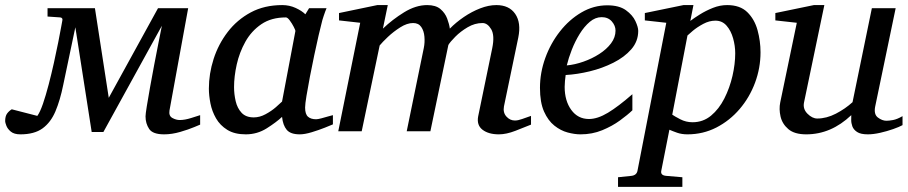

<svg xmlns="http://www.w3.org/2000/svg" viewBox="-71 -514 3558 752"><path d="M8.8 12.2Q-15.6 12.2 -28.6 1.5Q-41.5 -9.3 -46.1 -21.7Q-50.8 -34.2 -50.8 -39.1Q-50.8 -59.1 -43.2 -69.3Q-35.6 -79.6 -24.9 -85.9L75.2 -60.1Q85.9 -74.7 97.2 -107.4Q108.4 -140.1 119.4 -182.1Q130.4 -224.1 140.1 -267.8Q149.9 -311.5 157.2 -348.9Q164.6 -386.2 168.7 -409.2Q172.9 -432.1 172.9 -432.1Q176.3 -444.3 165 -445.8L115.2 -449.2V-481.9H300.8L355 -130.9L547.9 -481.9H666L592.8 -81.1Q589.4 -60.1 604 -52Q618.7 -43.9 632.8 -43.9Q652.8 -43.9 677.7 -51.8Q702.6 -59.6 712.9 -63V-25.9Q712.9 -25.9 690.2 -16.4Q667.5 -6.8 634.8 2.7Q602.1 12.2 571.8 12.2Q527.3 12.2 513.2 -9Q499 -30.3 499 -58.1Q499 -66.9 503.9 -97.4Q508.8 -127.9 516.4 -170.4Q523.9 -212.9 532.7 -258.8Q541.5 -304.7 549.6 -345.7Q557.6 -386.7 563 -413.1L334 2.9H288.1L224.1 -407.2L176.8 -182.1Q164.6 -121.6 146.2 -78.1Q127.9 -34.7 95.7 -11.2Q63.5 12.2 8.8 12.2Z M891.6 12.2Q847.7 12.2 819.3 -5.4Q791 -22.9 775.1 -50.5Q759.3 -78.1 753.2 -109.1Q747.1 -140.1 747.1 -167Q747.1 -225.1 765.6 -283Q784.2 -340.8 820.8 -388.7Q857.4 -436.5 910.9 -465.3Q964.4 -494.1 1034.7 -494.1Q1062.5 -494.1 1086.9 -482.9Q1111.3 -471.7 1125 -458L1139.6 -481.9H1208Q1203.1 -470.7 1196.8 -451.7Q1190.4 -432.6 1189 -424.8Q1184.6 -409.2 1176.8 -375Q1168.9 -340.8 1159.9 -298.1Q1150.9 -255.4 1142.8 -213.4Q1134.8 -171.4 1129.4 -138.7Q1124 -106 1124 -92.8Q1124 -66.9 1135.3 -56.9Q1146.5 -46.9 1167 -46.9Q1173.8 -46.9 1187.5 -50.5Q1201.2 -54.2 1214.6 -58.1Q1228 -62 1232.9 -63V-26.9Q1225.1 -23.4 1201.2 -13.9Q1177.2 -4.4 1149.9 3.9Q1122.6 12.2 1103 12.2Q1066.9 12.2 1052 -5.6Q1037.1 -23.4 1033.7 -56.2Q1011.2 -35.2 973.9 -11.5Q936.5 12.2 891.6 12.2ZM922.9 -54.2Q946.3 -54.2 969.2 -66.7Q992.2 -79.1 1009.5 -94.2Q1026.9 -109.4 1033.7 -116.2L1085.9 -392.1Q1086.4 -395.5 1079.6 -408.7Q1072.8 -421.9 1064 -433.8Q1055.2 -445.8 1048.8 -445.8Q991.7 -445.8 952.6 -419.2Q913.6 -392.6 890.1 -350.6Q866.7 -308.6 856.2 -261.5Q845.7 -214.4 845.7 -172.9Q845.7 -145 852.1 -117.7Q858.4 -90.3 875.2 -72.3Q892.1 -54.2 922.9 -54.2Z M2008.8 -25.9Q1983.4 -15.6 1947.8 -1.7Q1912.1 12.2 1882.8 12.2Q1842.3 12.2 1818.8 -5.9Q1795.4 -23.9 1801.8 -58.1L1856.9 -325.2Q1867.2 -375.5 1852.8 -399.7Q1838.4 -423.8 1818.8 -423.8Q1788.6 -423.8 1760.5 -407.2Q1732.4 -390.6 1712.2 -370.1Q1691.9 -349.6 1685.1 -337.9L1614.7 0H1522L1588.9 -326.2Q1593.3 -347.7 1591.3 -370.4Q1589.4 -393.1 1578.9 -408.4Q1568.4 -423.8 1546.9 -423.8Q1523.4 -423.8 1496.8 -407Q1470.2 -390.1 1448.2 -369.4Q1426.3 -348.6 1416 -335.9L1345.7 0H1253.9L1339.8 -424.8L1256.8 -434.1V-462.9L1406.7 -494.1H1447.8L1428.7 -401.9Q1465.8 -437.5 1511.7 -465.8Q1557.6 -494.1 1602.1 -494.1Q1635.7 -494.1 1654.1 -478.5Q1672.4 -462.9 1680.4 -441.4Q1688.5 -419.9 1690.9 -401.9Q1714.8 -426.3 1745.6 -447.3Q1776.4 -468.3 1809.6 -481.2Q1842.8 -494.1 1873 -494.1Q1923.3 -494.1 1947 -459.5Q1970.7 -424.8 1959 -367.2L1902.8 -97.2Q1898.4 -73.2 1912.4 -57.6Q1926.3 -42 1945.8 -42Q1958 -42 1974.1 -47.9Q1990.2 -53.7 2008.8 -60.1Z M2428.7 -393.1Q2428.7 -352.1 2401.6 -321Q2374.5 -290 2331.3 -268.3Q2288.1 -246.6 2238.8 -234.6Q2189.5 -222.7 2144.5 -220.2Q2143.1 -210.4 2141.8 -196.8Q2140.6 -183.1 2140.6 -173.8Q2140.6 -119.1 2166.5 -83.5Q2192.4 -47.9 2235.8 -47.9Q2269.5 -47.9 2310.3 -72.5Q2351.1 -97.2 2405.8 -145V-82Q2387.2 -64 2356.9 -42Q2326.7 -20 2287.6 -3.9Q2248.5 12.2 2202.6 12.2Q2179.7 12.2 2152.3 4.9Q2125 -2.4 2100.3 -22Q2075.7 -41.5 2059.8 -77.1Q2043.9 -112.8 2043.9 -169.9Q2043.9 -229.5 2064.7 -286.9Q2085.4 -344.2 2122.1 -390.9Q2158.7 -437.5 2206.3 -465.3Q2253.9 -493.2 2307.6 -493.2Q2354 -493.2 2380.4 -474.1Q2406.7 -455.1 2417.7 -431.4Q2428.7 -407.7 2428.7 -393.1ZM2339.8 -394Q2339.8 -413.6 2325.2 -430.2Q2310.5 -446.8 2285.6 -446.8Q2260.7 -446.8 2239 -428.5Q2217.3 -410.2 2199.2 -380.9Q2181.2 -351.6 2168.5 -319.1Q2155.8 -286.6 2148.9 -257.8Q2180.7 -260.7 2214.1 -272.5Q2247.6 -284.2 2276.1 -302.5Q2304.7 -320.8 2322.3 -344.2Q2339.8 -367.7 2339.8 -394Z M2349.6 217.8V180.2L2401.9 174.8Q2422.4 172.4 2425.8 154.8L2538.6 -424.8L2454.6 -434.1V-462.9L2606 -494.1H2645L2632.8 -432.1Q2647.5 -443.4 2670.7 -457.8Q2693.8 -472.2 2721.4 -483.2Q2749 -494.1 2776.9 -494.1Q2827.6 -494.1 2856 -466.3Q2884.3 -438.5 2896 -396Q2907.7 -353.5 2907.7 -309.1Q2907.7 -247.6 2886.2 -189.9Q2864.7 -132.3 2825.9 -86.9Q2787.1 -41.5 2734.9 -14.6Q2682.6 12.2 2621.6 12.2Q2599.1 12.2 2581.1 5.9Q2563 -0.5 2550.8 -5.9L2519 154.8Q2515.1 172.9 2538.6 174.8L2601.6 180.2V217.8ZM2641.6 -35.2Q2682.6 -35.2 2713.9 -61Q2745.1 -86.9 2766.1 -128.4Q2787.1 -169.9 2797.9 -216.8Q2808.6 -263.7 2808.6 -305.2Q2808.6 -334.5 2800.3 -364Q2792 -393.6 2774.9 -413.3Q2757.8 -433.1 2731 -433.1Q2707 -433.1 2683.3 -420.4Q2659.7 -407.7 2642.8 -393.6Q2626 -379.4 2621.6 -375L2562 -64.9Q2570.8 -58.6 2593.3 -46.9Q2615.7 -35.2 2641.6 -35.2Z M3463.9 -23.9Q3451.7 -17.1 3427.5 -8.5Q3403.3 0 3376.5 6.1Q3349.6 12.2 3328.1 12.2Q3299.8 12.2 3285.9 2.9Q3272 -6.3 3267.3 -19.3Q3262.7 -32.2 3262.9 -44.7Q3263.2 -57.1 3263.2 -63Q3184.1 12.2 3086.9 12.2Q3040.5 12.2 3016.6 -8.3Q2992.7 -28.8 2986.1 -57.9Q2979.5 -86.9 2984.9 -112.8L3049.8 -424.8L2965.8 -434.1V-462.9L3116.7 -494.1H3157.7L3078.1 -112.8Q3072.8 -87.4 3091.6 -68.6Q3110.4 -49.8 3129.9 -49.8Q3166 -49.8 3202.9 -68.8Q3239.7 -87.9 3268.1 -113.8L3343.8 -481.9H3437L3356.9 -97.2Q3350.6 -66.4 3367.4 -53.7Q3384.3 -41 3400.9 -41Q3410.6 -41 3426.8 -43.9Q3442.9 -46.9 3463.9 -59.1Z"/></svg>

Font: Charis
Style: Italic
Weight: 400
Italic angle: -11°
Designer: Walt Agee, Miriam Martin, Annie Olsen, Victor Gaultney, Lorna Priest, Alan Ward, Bob Hallissy, Martin Hosken, Sharon Cor
Foundry: SIL Global
Version: Version 7.000